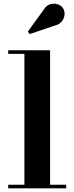

<svg xmlns="http://www.w3.org/2000/svg" viewBox="-20 -1023 404 1043"><path d="M252 -750V-19.5H339.5V0H24.5V-19.5H112.5V-730.5H24.5V-750ZM141.5 -838 131 -851 217.5 -970.5Q232.5 -994.5 253.5 -1000.2Q274.5 -1006 293.8 -999.5Q313 -993 322 -979Q332.5 -963 330.5 -942.8Q328.5 -922.5 315 -906Q301.5 -889.5 277.5 -884Z"/></svg>

Font: Bodoni Moda
Style: Bold
Weight: 700
Designer: Owen Earl
Foundry: indestructible type
Version: Version 2.005